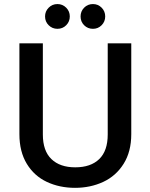

<svg xmlns="http://www.w3.org/2000/svg" viewBox="-20 -905 730 932"><path d="M74.2 -253.9V-694.8H188V-252Q188 -172.9 229.5 -132.8Q271 -92.8 345.2 -92.8Q420.4 -92.8 461.7 -132.8Q502.9 -172.9 502.9 -252V-694.8H617.2V-253.9Q617.2 -168.9 580.1 -109.9Q543 -50.8 481 -22Q418.9 6.8 344.2 6.8Q269 6.8 207.5 -22Q146 -50.8 110.1 -109.9Q74.2 -168.9 74.2 -253.9ZM198.7 -825.2Q198.7 -850.1 216.3 -867.7Q233.9 -885.3 258.8 -885.3Q283.7 -885.3 301.3 -867.7Q318.8 -850.1 318.8 -825.2Q318.8 -800.3 301.5 -782.7Q284.2 -765.1 258.8 -765.1Q233.9 -765.1 216.3 -782.5Q198.7 -799.8 198.7 -825.2ZM371.1 -825.2Q371.1 -850.1 388.4 -867.7Q405.8 -885.3 431.2 -885.3Q456.1 -885.3 473.4 -867.7Q490.7 -850.1 490.7 -825.2Q490.7 -800.3 473.4 -782.7Q456.1 -765.1 431.2 -765.1Q405.8 -765.1 388.4 -782.5Q371.1 -799.8 371.1 -825.2Z"/></svg>

Font: Poppins Medium
Style: Regular
Weight: 500
Designer: Ninad Kale (Devanagari), Jonny Pinhorn (Latin)
Foundry: Indian Type Foundry
Version: 4.004